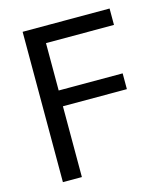

<svg xmlns="http://www.w3.org/2000/svg" viewBox="-110 -818 791 906"><g transform="rotate(-15 286.0 -365.0)"><path d="M85 -732.4H509.8V-652.3H177.7V-420.9H490.2V-343.8H177.7V2H85Z"/></g></svg>

Font: Gen Shin Gothic Regular
Style: Regular
Weight: 400
Designer: [Source Han Sans]
Ryoko NISHIZUKA  (kana & ideographs); Paul D. Hunt (Latin, Greek & Cyrillic); Wenlong ZHANG  (bopomofo
Version: Version 1.002.20150607